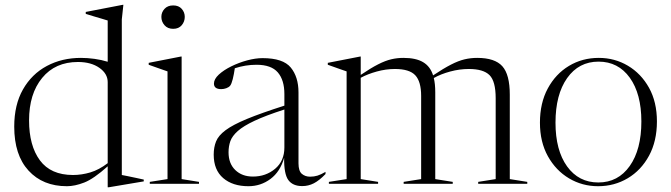

<svg xmlns="http://www.w3.org/2000/svg" viewBox="-20 -762 2782 796"><path d="M576 -10 430.5 14.5H426.5V-72.5Q368.5 -20.5 329.2 -5.2Q290 10 257.5 10Q157.5 10 98.2 -54.8Q39 -119.5 39 -237Q39 -327.5 75.2 -391.2Q111.5 -455 174.2 -488.5Q237 -522 315.5 -522Q343 -522 371.8 -518Q400.5 -514 426.5 -506V-677Q420.5 -679 404.2 -683.8Q388 -688.5 369 -694.2Q350 -700 335.5 -704.5V-712.5L488.5 -742H491.5L485 -681.5V-36.5Q491 -35.5 509 -31.8Q527 -28 546.2 -24Q565.5 -20 576 -17.5ZM426.5 -421.5Q426.5 -456.5 392 -480.8Q357.5 -505 303 -505Q209 -505 154.8 -439Q100.5 -373 100.5 -263Q100.5 -158 145.5 -97.2Q190.5 -36.5 282.5 -36.5Q318.5 -36.5 354.5 -47.2Q390.5 -58 426.5 -85.5Z M698 -642.5Q675 -642.5 662 -657.5Q649 -672.5 649 -692Q649 -711 662 -725.2Q675 -739.5 698 -739.5Q721 -739.5 733.5 -725.2Q746 -711 746 -692Q746 -672.5 733.5 -657.5Q721 -642.5 698 -642.5ZM733 -527.5V-19.5L805 -8V0H601V-8L674.5 -19.5V-466Q666 -469 642.5 -477.2Q619 -485.5 596.5 -493.5V-501.5L729.5 -527.5Z M1233 9.5Q1193.5 9.5 1175.2 -15.8Q1157 -41 1158 -108Q1142 -50.5 1101.5 -20.2Q1061 10 1010 10Q944.5 10 905.2 -23.8Q866 -57.5 866 -121Q866 -151.5 875.8 -175.8Q885.5 -200 915.2 -222.2Q945 -244.5 1003.5 -268.8Q1062 -293 1159 -324V-372Q1159 -430 1131.8 -461.8Q1104.5 -493.5 1043.5 -493.5Q997.5 -493.5 953.5 -479Q950 -454.5 945 -434.2Q940 -414 934 -406.5Q928.5 -400 918 -396.2Q907.5 -392.5 897 -392.5Q867 -392.5 867 -415.5Q867 -434 887.2 -452.8Q907.5 -471.5 939 -487Q970.5 -502.5 1005 -511.8Q1039.5 -521 1068.5 -521Q1153.5 -521 1185.5 -482Q1217.5 -443 1217.5 -379V-85Q1217.5 -53 1231.5 -41.2Q1245.5 -29.5 1265.5 -29.5Q1282 -29.5 1296 -33.8Q1310 -38 1329.5 -49.5V-40.5Q1303.5 -13.5 1281 -2Q1258.5 9.5 1233 9.5ZM927.5 -130.5Q927.5 -84 955.5 -57Q983.5 -30 1028.5 -30Q1082 -30 1120.5 -62.2Q1159 -94.5 1159 -150.5V-308Q1081.5 -283 1035.2 -261.2Q989 -239.5 965.8 -218.8Q942.5 -198 935 -176.8Q927.5 -155.5 927.5 -130.5Z M1784.5 -379.5V-19.5L1857 -8V0H1653.5V-8L1726 -19.5V-364.5Q1726 -423.5 1701.8 -449.8Q1677.5 -476 1617 -476Q1580 -476 1542 -465.5Q1504 -455 1475.5 -439.5V-19.5L1547.5 -8V0H1343.5V-8L1417 -19.5V-466Q1409 -469 1391 -475Q1373 -481 1339 -493.5V-501.5L1472.5 -527.5H1475.5V-451.5Q1517.5 -480 1547.5 -495.2Q1577.5 -510.5 1602 -516.2Q1626.5 -522 1652.5 -522Q1704.5 -522 1734.2 -504.2Q1764 -486.5 1775.5 -449.5Q1819 -478.5 1849.8 -494.2Q1880.5 -510 1906 -516Q1931.5 -522 1958.5 -522Q2031.5 -522 2062.5 -487.5Q2093.5 -453 2093.5 -369.5V-19.5L2166 -8V0H1962.5V-8L2035 -19.5V-355Q2035 -425 2009.5 -450.5Q1984 -476 1923.5 -476Q1885.5 -476 1846.5 -465.5Q1807.5 -455 1778.5 -438.5Q1784.5 -414 1784.5 -379.5Z M2459.5 10Q2394 10 2339.2 -22.5Q2284.5 -55 2251.5 -114.2Q2218.5 -173.5 2218.5 -253.5Q2218.5 -335 2251 -395.2Q2283.5 -455.5 2338.8 -488.8Q2394 -522 2462.5 -522Q2528.5 -522 2583.2 -489.5Q2638 -457 2670.8 -398Q2703.5 -339 2703.5 -258.5Q2703.5 -177 2670.8 -116.5Q2638 -56 2582.5 -23Q2527 10 2459.5 10ZM2460.5 -5.5Q2542.5 -5.5 2590.8 -73.8Q2639 -142 2639 -258.5Q2639 -373 2591 -439.8Q2543 -506.5 2461.5 -506.5Q2379.5 -506.5 2331.2 -438.2Q2283 -370 2283 -253.5Q2283 -139 2331 -72.2Q2379 -5.5 2460.5 -5.5Z"/></svg>

Font: Newsreader 72pt Light
Style: Regular
Weight: 300
Designer: Hugues Gentile
Foundry: Production Type
Version: Version 1.003; ttfautohint (v1.8.3)